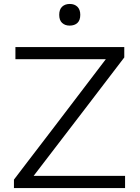

<svg xmlns="http://www.w3.org/2000/svg" viewBox="-20 -951 707 971"><path d="M50.5 0V-42.5Q79.5 -81 115.8 -128.2Q152 -175.5 189 -223.8Q226 -272 256.5 -312L536 -679L558 -651.5H347.5Q282.5 -651.5 209.5 -651.5Q136.5 -651.5 58 -651.5V-713H608.5V-660.5Q560.5 -597.5 514 -536.8Q467.5 -476 421 -415L124 -27.5L110.5 -61.5H302.5Q348.5 -61.5 404.8 -61.5Q461 -61.5 515.8 -61.5Q570.5 -61.5 612.5 -61.5V0ZM332 -821.5Q309 -821.5 294.2 -835Q279.5 -848.5 279.5 -876Q279.5 -903.5 294.2 -917.2Q309 -931 333 -931Q357 -931 371.5 -916.8Q386 -902.5 386 -876Q386 -848.5 371.5 -835Q357 -821.5 332 -821.5Z"/></svg>

Font: Commissioner Thin Light
Style: Regular
Weight: 300
Version: Version 1.000